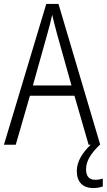

<svg xmlns="http://www.w3.org/2000/svg" viewBox="-20 -735 542 975"><path d="M502 212V172C493 175 479 178 463 178C433 178 417 160 417 125C417 81 443 43 487 0H489L277 -715H215L0 0H60L132 -249H358L430 0H441C398 40 370 86 370 133C370 189 400 220 454 220C474 220 490 216 502 212ZM343 -301H147L221 -565C229 -594 238 -627 245 -660C252 -629 262 -592 269 -565Z"/></svg>

Font: Noto Sans Display SemiCondensed Light
Style: Regular
Weight: 300
Width: 4
Designer: Monotype Design Team
Foundry: Monotype Imaging Inc.
Version: Version 1.900